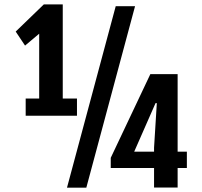

<svg xmlns="http://www.w3.org/2000/svg" viewBox="-20 -863 931 883"><path d="M489.3 -137.2V-90.3H688.5V-0.5H796.9V-90.3H839.4V-165.5H796.9V-522H671.4ZM688.5 -165.5H597.2L695.3 -388.7H701.2L688.5 -183.6ZM288.1 0H377L601.1 -834.5H512.2ZM98.1 -409.7V-330.6H334V-409.7H268.6V-842.8H181.6L52.2 -717.8L95.2 -653.3L160.2 -708V-409.7Z"/></svg>

Font: Fjalla One
Style: Regular
Weight: 400
Designer: Irina Smirnova
Foundry: Irina Smirnova
Version: Version 1.001